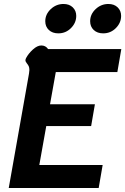

<svg xmlns="http://www.w3.org/2000/svg" viewBox="-20 -947 631 967"><path d="M126 -576Q128 -590 128 -594Q128 -607 124.5 -614Q121 -621 114.5 -629Q108 -637 108 -643Q108 -647 111 -654Q123 -677 145.5 -697.5Q168 -718 188 -718Q210 -718 222 -700H591L571 -584H261L232 -422H458L439 -312H213L178 -116H497L477 0H24ZM208 -840Q208 -875 235.5 -901Q263 -927 300 -927Q329 -927 346.5 -910Q364 -893 364 -867Q364 -832 337.5 -805.5Q311 -779 274 -779Q244 -779 226 -796Q208 -813 208 -840ZM434 -840Q434 -875 461.5 -901Q489 -927 526 -927Q555 -927 572.5 -910Q590 -893 590 -867Q590 -832 563.5 -805.5Q537 -779 500 -779Q470 -779 452 -796Q434 -813 434 -840Z"/></svg>

Font: Niramit
Style: Bold Italic
Weight: 700
Italic angle: -10°
Designer: Katatrad Aksorn Co.,Ltd.
Foundry: Cadson Demak Co.,Ltd.
Version: Version 1.001; ttfautohint (v1.6)